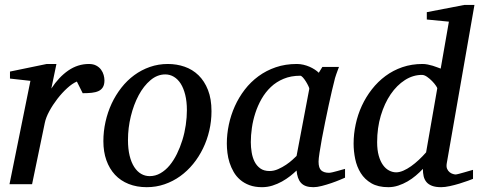

<svg xmlns="http://www.w3.org/2000/svg" viewBox="-20 -757 1970 789"><path d="M409.2 -426.8Q409.2 -409.2 402.8 -398.7Q396.5 -388.2 384.8 -382.8Q373 -377.4 356.7 -375.7Q340.3 -374 319.8 -374L295.9 -421.9Q277.3 -414.1 256.1 -394.8Q234.9 -375.5 215.8 -350.8Q196.8 -326.2 182.6 -300Q168.5 -273.9 164.1 -252L111.8 0H19L105 -424.8L21 -434.1V-462.9L171.9 -494.1H211.9L190.9 -393.1Q221.7 -440.4 260.7 -467.3Q299.8 -494.1 345.2 -494.1Q363.3 -494.1 375.5 -487.5Q387.7 -481 395.3 -470.7Q402.8 -460.4 406 -448.7Q409.2 -437 409.2 -426.8Z M748 -304.2Q748 -339.8 741.2 -367.2Q734.4 -394.5 722.7 -413.1Q710.9 -431.6 694.6 -441.4Q678.2 -451.2 659.2 -451.2Q626.5 -451.2 598.4 -427.5Q570.3 -403.8 549.8 -365.5Q529.3 -327.1 517.6 -279.1Q505.9 -231 505.9 -182.1Q505.9 -145 512.7 -117.2Q519.5 -89.4 531.7 -70.6Q543.9 -51.8 560.1 -42.5Q576.2 -33.2 595.2 -33.2Q618.7 -33.2 639.4 -45.2Q660.2 -57.1 677 -77.4Q693.8 -97.7 707 -124.5Q720.2 -151.4 729.5 -181.4Q738.8 -211.4 743.4 -243.2Q748 -274.9 748 -304.2ZM849.1 -299.8Q849.1 -259.3 840.1 -220.5Q831.1 -181.6 814.2 -147Q797.4 -112.3 773.7 -83.3Q750 -54.2 720.5 -33Q690.9 -11.7 656.2 0.2Q621.6 12.2 583 12.2Q542 12.2 508.8 -1Q475.6 -14.2 452.6 -38.8Q429.7 -63.5 417.2 -98.4Q404.8 -133.3 404.8 -176.8Q404.8 -217.3 413.6 -256.6Q422.4 -295.9 438.7 -331.1Q455.1 -366.2 478.5 -396.2Q502 -426.3 531.5 -448Q561 -469.7 595.9 -481.9Q630.9 -494.1 669.9 -494.1Q706.1 -494.1 738.5 -482.9Q771 -471.7 795.7 -447.8Q820.3 -423.8 834.7 -387.2Q849.1 -350.6 849.1 -299.8Z M1251 -392.1Q1251.5 -394.5 1247.3 -403.3Q1243.2 -412.1 1237.3 -421.6Q1231.4 -431.2 1224.9 -438.5Q1218.3 -445.8 1213.9 -445.8Q1175.8 -445.8 1145.8 -433.3Q1115.7 -420.9 1093.3 -399.7Q1070.8 -378.4 1054.9 -350.6Q1039.1 -322.8 1029.3 -292.5Q1019.5 -262.2 1015.1 -231.4Q1010.7 -200.7 1010.7 -172.9Q1010.7 -151.9 1014.2 -130.9Q1017.6 -109.9 1026.1 -92.8Q1034.7 -75.7 1049.6 -64.9Q1064.5 -54.2 1087.9 -54.2Q1105.5 -54.2 1123 -62Q1140.6 -69.8 1155.8 -80.1Q1170.9 -90.3 1182.1 -100.6Q1193.4 -110.8 1198.7 -116.2ZM1397.9 -26.9Q1392.1 -24.4 1376.5 -17.8Q1360.8 -11.2 1341.6 -4.6Q1322.3 2 1302.5 7.1Q1282.7 12.2 1268.1 12.2Q1250 12.2 1237.5 7.8Q1225.1 3.4 1217 -5.4Q1209 -14.2 1204.6 -26.9Q1200.2 -39.6 1198.7 -56.2Q1187.5 -45.4 1172.4 -33.4Q1157.2 -21.5 1138.9 -11.2Q1120.6 -1 1099.9 5.6Q1079.1 12.2 1056.6 12.2Q1027.3 12.2 1005.1 3.9Q982.9 -4.4 966.8 -18.3Q950.7 -32.2 940.2 -50.5Q929.7 -68.8 923.3 -88.6Q917 -108.4 914.6 -128.7Q912.1 -148.9 912.1 -167Q912.1 -205.6 920.4 -244.9Q928.7 -284.2 945.1 -320.6Q961.4 -356.9 985.8 -388.7Q1010.3 -420.4 1042.2 -443.8Q1074.2 -467.3 1113.5 -480.7Q1152.8 -494.1 1199.7 -494.1Q1213.4 -494.1 1226.8 -491Q1240.2 -487.8 1252 -482.7Q1263.7 -477.5 1273.4 -471.2Q1283.2 -464.8 1290 -458L1304.7 -481.9H1373Q1370.6 -476.1 1367.7 -468Q1364.7 -460 1361.8 -451.7Q1358.9 -443.4 1356.7 -436Q1354.5 -428.7 1354 -424.8Q1350.6 -411.6 1344.2 -385Q1337.9 -358.4 1330.8 -325.2Q1323.7 -292 1316.2 -255.6Q1308.6 -219.2 1302.7 -186.8Q1296.9 -154.3 1293 -129.2Q1289.1 -104 1289.1 -92.8Q1289.1 -66.4 1300.3 -56.6Q1311.5 -46.9 1332 -46.9Q1336.9 -46.9 1346.4 -49.1Q1356 -51.3 1366.2 -54.2Q1376.5 -57.1 1385.3 -59.6Q1394 -62 1397.9 -63Z M1815.9 -85.9Q1813.5 -71.8 1817.4 -63Q1821.3 -54.2 1827.9 -49.1Q1834.5 -43.9 1841.6 -42Q1848.6 -40 1852.1 -40Q1855.5 -40 1866 -42.7Q1876.5 -45.4 1888.2 -48.8Q1899.9 -52.2 1910.2 -55.2L1923.8 -59.1V-22Q1918 -19.5 1902.3 -13.9Q1886.7 -8.3 1867.7 -2.4Q1848.6 3.4 1828.4 7.8Q1808.1 12.2 1793 12.2Q1770 12.2 1755.4 6.6Q1740.7 1 1732.4 -9Q1724.1 -19 1720.9 -32.7Q1717.8 -46.4 1717.8 -63Q1704.6 -48.8 1688.7 -35.4Q1672.9 -22 1654.8 -11.5Q1636.7 -1 1616.7 5.6Q1596.7 12.2 1575.7 12.2Q1533.7 12.2 1506.1 -3.9Q1478.5 -20 1462.4 -45.9Q1446.3 -71.8 1439.7 -103.5Q1433.1 -135.3 1433.1 -167Q1433.1 -206.5 1441.7 -246.3Q1450.2 -286.1 1467 -322.5Q1483.9 -358.9 1508.3 -390.1Q1532.7 -421.4 1564 -444.6Q1595.2 -467.8 1633.5 -481Q1671.9 -494.1 1715.8 -494.1Q1727.1 -494.1 1737.8 -491.9Q1748.5 -489.7 1758.3 -486.8Q1768.1 -483.9 1776.4 -480.5Q1784.7 -477.1 1791 -475.1L1824.7 -668L1733.9 -676.8V-707L1888.7 -736.8H1929.7ZM1776.9 -394Q1777.3 -396 1771.2 -405Q1765.1 -414.1 1755.6 -423.8Q1746.1 -433.6 1734.9 -441.4Q1723.6 -449.2 1713.9 -449.2Q1677.2 -449.2 1644 -428Q1610.8 -406.7 1585.4 -369.6Q1560.1 -332.5 1544.9 -282Q1529.8 -231.4 1529.8 -172.9Q1529.8 -140.6 1536.4 -117.2Q1543 -93.8 1554 -78.6Q1564.9 -63.5 1579.1 -56.2Q1593.3 -48.8 1607.9 -48.8Q1621.6 -48.8 1637.5 -55.7Q1653.3 -62.5 1669.4 -74Q1685.5 -85.4 1701.4 -100.3Q1717.3 -115.2 1731 -130.9Z"/></svg>

Font: Charis SIL Am
Style: Italic
Weight: 400
Italic angle: -11°
Foundry: SIL International
Version: Version 5.000